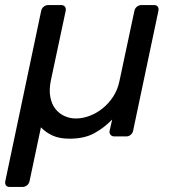

<svg xmlns="http://www.w3.org/2000/svg" viewBox="-49 -540 676 760"><path d="M-28 177 114 -497Q116 -507 124 -513.5Q132 -520 142 -520H193Q203 -520 208 -513.5Q213 -507 211 -497L152 -220Q145 -185 150 -157Q155 -129 169.5 -110Q184 -91 205.5 -81Q227 -71 252 -71Q277 -71 304.5 -81Q332 -91 356.5 -110.5Q381 -130 399 -157.5Q417 -185 424 -220L483 -497Q485 -507 493 -513.5Q501 -520 511 -520H561Q571 -520 575.5 -513.5Q580 -507 578 -497L478 -23Q476 -13 468.5 -6.5Q461 0 451 0H404Q394 0 388.5 -6.5Q383 -13 385 -23L395 -67Q362 -33 323 -12Q284 9 226 9Q186 9 159 -3.5Q132 -16 113 -36L68 177Q66 187 58 193.5Q50 200 40 200H-11Q-21 200 -25.5 193.5Q-30 187 -28 177Z"/></svg>

Font: SVN-Rubik
Style: Italic
Weight: 400
Italic angle: -12°
Designer: Hubert and Fischer
Foundry: Hubert & Fischer
Version: Version 2.101; ttfautohint (v1.8.3)